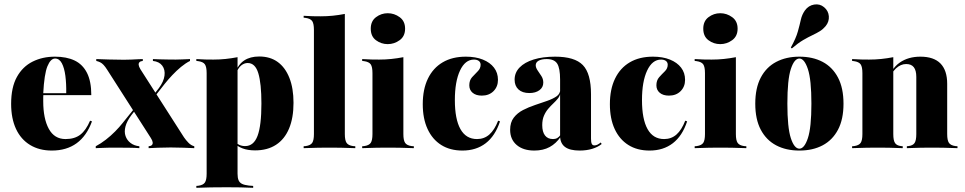

<svg xmlns="http://www.w3.org/2000/svg" viewBox="-20 -696 4534 902"><path d="M223.4 11.3Q164.5 11.3 121.4 -14.9Q78.2 -41.1 55.2 -90.3Q32.3 -139.5 32.3 -208.1Q32.3 -285.5 59.3 -334.3Q86.3 -383.1 133.1 -406.5Q179.8 -429.8 237.9 -429.8Q292.7 -429.8 330.6 -411.7Q368.5 -393.5 388.7 -353.6Q408.9 -313.7 408.9 -249.2H139.5L137.9 -258.1H291.1Q291.9 -303.2 287.1 -339.9Q282.3 -376.6 270.6 -398.8Q258.9 -421 238.7 -421Q217.7 -421 202.8 -384.7Q187.9 -348.4 183.1 -257.3L183.9 -255.6Q183.1 -247.6 183.1 -238.7Q183.1 -229.8 183.1 -220.2Q183.1 -138.7 209.3 -90.7Q235.5 -42.7 287.9 -42.7Q330.6 -42.7 357.3 -63.3Q383.9 -83.9 403.2 -129L412.1 -125.8Q387.1 -57.3 339.9 -23Q292.7 11.3 223.4 11.3Z M678.2 0V-8.9Q688.7 -9.7 693.5 -14.5Q698.4 -19.4 697.2 -27.8Q696 -36.3 688.7 -47.6L483.9 -367.7Q474.2 -383.1 466.5 -391.1Q458.9 -399.2 450.8 -403.2Q442.7 -407.3 432.3 -409.7V-418.5Q455.6 -417.7 491.5 -416.5Q527.4 -415.3 562.1 -415.3Q579.8 -415.3 596.8 -416.1Q613.7 -416.9 628.2 -417.7Q642.7 -418.5 650.8 -418.5V-409.7Q640.3 -408.9 635.5 -404Q630.6 -399.2 631.5 -391.1Q632.3 -383.1 639.5 -371L844.4 -50.8Q853.2 -37.9 865.3 -25.4Q877.4 -12.9 892.7 -8.9V0Q874.2 -0.8 843.5 -2Q812.9 -3.2 782.3 -3.2Q752.4 -3.2 723 -2Q693.5 -0.8 678.2 0ZM429.8 0V-8.9Q454 -21.8 477.4 -39.9Q500.8 -58.1 521.4 -79Q541.9 -100 556.5 -118.5L612.9 -188.7L618.5 -182.3L597.6 -155.6Q575.8 -126.6 569.4 -101.6Q562.9 -76.6 569.8 -56.9Q576.6 -37.1 593.5 -24.2Q610.5 -11.3 634.7 -8.9V0Q618.5 -1.6 581 -2Q543.5 -2.4 502.4 -2.4Q492.7 -2.4 482.7 -2Q472.6 -1.6 460.1 -1.2Q447.6 -0.8 429.8 0ZM699.2 -232.3 692.7 -238.7 726.6 -282.3Q749.2 -312.9 752.8 -340.7Q756.5 -368.5 742.3 -387.5Q728.2 -406.5 698.4 -409.7V-418.5Q711.3 -417.7 728.6 -417.3Q746 -416.9 766.1 -416.5Q786.3 -416.1 805.6 -416.1Q820.2 -416.1 834.3 -416.9Q848.4 -417.7 872.6 -418.5V-409.7Q851.6 -399.2 830.2 -381.5Q808.9 -363.7 789.1 -342.7Q769.4 -321.8 754 -302.4Z M1023.4 183.9Q998.4 183.9 971.4 184.3Q944.4 184.7 902.4 186.3V177.4L912.1 176.6Q934.7 173.4 942.7 161.3Q950.8 149.2 950.8 120.2V-209.7H1096V120.2Q1096 139.5 1100.8 150.8Q1105.6 162.1 1116.9 167.7Q1128.2 173.4 1149.2 175.8L1169.4 177.4V186.3Q1135.5 184.7 1110.5 184.3Q1085.5 183.9 1064.9 183.9Q1044.4 183.9 1023.4 183.9ZM1197.6 -430.6Q1249.2 -430.6 1284.7 -404.8Q1320.2 -379 1339.5 -330.2Q1358.9 -281.5 1358.9 -212.9Q1358.9 -141.9 1337.9 -91.9Q1316.9 -41.9 1276.6 -15.7Q1236.3 10.5 1178.2 10.5Q1144.4 10.5 1119.8 1.2Q1095.2 -8.1 1082.3 -22.6L1083.1 -29.8Q1091.9 -21 1104.4 -15.3Q1116.9 -9.7 1131.5 -9.7Q1171.8 -9.7 1189.9 -57.7Q1208.1 -105.6 1208.1 -209.7Q1208.1 -304 1193.5 -352Q1179 -400 1143.5 -400Q1127.4 -400 1112.9 -388.3Q1098.4 -376.6 1087.1 -346.8L1084.7 -353.2Q1099.2 -393.5 1127.4 -412.1Q1155.6 -430.6 1197.6 -430.6ZM950.8 -209.7V-352.4Q950.8 -381.5 942.7 -393.5Q934.7 -405.6 910.5 -408.9L902.4 -409.7V-418.5Q926.6 -416.9 945.2 -416.5Q963.7 -416.1 982.3 -416.1Q1012.1 -416.1 1039.5 -419Q1066.9 -421.8 1096 -427.4V-418.5V-209.7Z M1527.4 -2.4Q1502.4 -2.4 1475.4 -2Q1448.4 -1.6 1406.5 0V-8.9L1416.1 -9.7Q1438.7 -12.9 1446.8 -25Q1454.8 -37.1 1454.8 -66.1V-209.7H1600V-66.1Q1600 -37.1 1608.1 -25Q1616.1 -12.9 1638.7 -9.7L1649.2 -8.9V0Q1607.3 -1.6 1580.2 -2Q1553.2 -2.4 1527.4 -2.4ZM1454.8 -209.7V-555.6Q1454.8 -584.7 1446.8 -596.8Q1438.7 -608.9 1414.5 -612.1L1406.5 -612.9V-621.8Q1430.6 -620.2 1449.2 -619.8Q1467.7 -619.4 1486.3 -619.4Q1516.1 -619.4 1543.5 -622.2Q1571 -625 1600 -630.6V-621.8V-209.7Z M1729.8 -209.7V-352.4Q1729.8 -381.5 1721.8 -393.5Q1713.7 -405.6 1689.5 -408.9L1681.5 -409.7V-418.5Q1705.6 -416.9 1724.2 -416.5Q1742.7 -416.1 1761.3 -416.1Q1791.1 -416.1 1818.5 -419Q1846 -421.8 1875 -427.4V-418.5V-209.7ZM1802.4 -2.4Q1777.4 -2.4 1750.4 -2Q1723.4 -1.6 1681.5 0V-8.9L1691.1 -9.7Q1713.7 -12.9 1721.8 -25Q1729.8 -37.1 1729.8 -66.1V-209.7H1875V-66.1Q1875 -37.1 1883.1 -25Q1891.1 -12.9 1913.7 -9.7L1924.2 -8.9V0Q1882.3 -1.6 1855.2 -2Q1828.2 -2.4 1802.4 -2.4ZM1801.6 -488.7Q1771 -488.7 1746.4 -506.9Q1721.8 -525 1721.8 -561.3Q1721.8 -596.8 1746.4 -615.3Q1771 -633.9 1801.6 -633.9Q1832.3 -633.9 1857.7 -615.3Q1883.1 -596.8 1883.1 -561.3Q1883.1 -525.8 1857.7 -507.3Q1832.3 -488.7 1801.6 -488.7Z M2152.4 11.3Q2094.4 11.3 2052.8 -14.9Q2011.3 -41.1 1988.7 -89.9Q1966.1 -138.7 1966.1 -206.5Q1966.1 -276.6 1990.3 -326.6Q2014.5 -376.6 2059.7 -403.2Q2104.8 -429.8 2168.5 -429.8Q2214.5 -429.8 2248.4 -416.1Q2282.3 -402.4 2300.8 -378.2Q2319.4 -354 2319.4 -321Q2319.4 -288.7 2298.4 -267.7Q2277.4 -246.8 2243.5 -246.8Q2216.1 -246.8 2200.4 -260.1Q2184.7 -273.4 2184.7 -295.2Q2184.7 -318.5 2197.6 -333.1Q2210.5 -347.6 2224.2 -360.9Q2237.9 -374.2 2237.9 -391.9Q2237.9 -403.2 2229.4 -409.7Q2221 -416.1 2206.5 -416.1Q2165.3 -416.1 2141.1 -364.5Q2116.9 -312.9 2116.9 -225.8Q2116.9 -136.3 2143.1 -89.5Q2169.4 -42.7 2221 -42.7Q2254.8 -42.7 2279 -64.1Q2303.2 -85.5 2320.2 -129L2329 -125.8Q2306.5 -57.3 2261.7 -23Q2216.9 11.3 2152.4 11.3Z M2611.3 -209.7V-321.8Q2611.3 -375.8 2597.6 -397.2Q2583.9 -418.5 2548.4 -418.5Q2524.2 -418.5 2510.5 -410.9Q2496.8 -403.2 2496.8 -389.5Q2496.8 -378.2 2505.6 -365.3Q2514.5 -352.4 2523.4 -338.7Q2532.3 -325 2532.3 -308.1Q2532.3 -285.5 2514.1 -272.2Q2496 -258.9 2466.9 -258.9Q2433.9 -258.9 2415.7 -275.8Q2397.6 -292.7 2397.6 -321.8Q2397.6 -354.8 2421 -379Q2444.4 -403.2 2487.1 -416.5Q2529.8 -429.8 2587.9 -429.8Q2679.8 -429.8 2718.1 -390.3Q2756.5 -350.8 2756.5 -253.2V-209.7ZM2490.3 11.3Q2437.9 11.3 2407.3 -14.9Q2376.6 -41.1 2376.6 -86.3Q2376.6 -121 2393.5 -143.1Q2410.5 -165.3 2437.1 -179Q2463.7 -192.7 2494 -202.8Q2524.2 -212.9 2550.8 -222.2Q2577.4 -231.5 2594.8 -243.5Q2612.1 -255.6 2612.1 -275.8L2612.9 -260.5Q2610.5 -245.2 2601.2 -233.5Q2591.9 -221.8 2579.8 -210.5Q2567.7 -199.2 2555.6 -185.1Q2543.5 -171 2535.5 -152.4Q2527.4 -133.9 2527.4 -108.1Q2527.4 -76.6 2540.3 -59.7Q2553.2 -42.7 2578.2 -42.7Q2589.5 -42.7 2598 -47.6Q2606.5 -52.4 2613.7 -62.9V-53.2Q2592.7 -21.8 2562.1 -5.2Q2531.5 11.3 2490.3 11.3ZM2756.5 -45.2Q2756.5 -27.4 2760.1 -20.2Q2763.7 -12.9 2772.6 -12.9Q2779.8 -12.9 2787.1 -16.5Q2794.4 -20.2 2802.4 -26.6L2806.5 -19.4Q2788.7 -4.8 2762.1 3.2Q2735.5 11.3 2703.2 11.3Q2656.5 11.3 2633.9 -6Q2611.3 -23.4 2611.3 -58.1V-209.7H2756.5Z M3031.5 11.3Q2973.4 11.3 2931.9 -14.9Q2890.3 -41.1 2867.7 -89.9Q2845.2 -138.7 2845.2 -206.5Q2845.2 -276.6 2869.4 -326.6Q2893.5 -376.6 2938.7 -403.2Q2983.9 -429.8 3047.6 -429.8Q3093.5 -429.8 3127.4 -416.1Q3161.3 -402.4 3179.8 -378.2Q3198.4 -354 3198.4 -321Q3198.4 -288.7 3177.4 -267.7Q3156.5 -246.8 3122.6 -246.8Q3095.2 -246.8 3079.4 -260.1Q3063.7 -273.4 3063.7 -295.2Q3063.7 -318.5 3076.6 -333.1Q3089.5 -347.6 3103.2 -360.9Q3116.9 -374.2 3116.9 -391.9Q3116.9 -403.2 3108.5 -409.7Q3100 -416.1 3085.5 -416.1Q3044.4 -416.1 3020.2 -364.5Q2996 -312.9 2996 -225.8Q2996 -136.3 3022.2 -89.5Q3048.4 -42.7 3100 -42.7Q3133.9 -42.7 3158.1 -64.1Q3182.3 -85.5 3199.2 -129L3208.1 -125.8Q3185.5 -57.3 3140.7 -23Q3096 11.3 3031.5 11.3Z M3291.9 -209.7V-352.4Q3291.9 -381.5 3283.9 -393.5Q3275.8 -405.6 3251.6 -408.9L3243.5 -409.7V-418.5Q3267.7 -416.9 3286.3 -416.5Q3304.8 -416.1 3323.4 -416.1Q3353.2 -416.1 3380.6 -419Q3408.1 -421.8 3437.1 -427.4V-418.5V-209.7ZM3364.5 -2.4Q3339.5 -2.4 3312.5 -2Q3285.5 -1.6 3243.5 0V-8.9L3253.2 -9.7Q3275.8 -12.9 3283.9 -25Q3291.9 -37.1 3291.9 -66.1V-209.7H3437.1V-66.1Q3437.1 -37.1 3445.2 -25Q3453.2 -12.9 3475.8 -9.7L3486.3 -8.9V0Q3444.4 -1.6 3417.3 -2Q3390.3 -2.4 3364.5 -2.4ZM3363.7 -488.7Q3333.1 -488.7 3308.5 -506.9Q3283.9 -525 3283.9 -561.3Q3283.9 -596.8 3308.5 -615.3Q3333.1 -633.9 3363.7 -633.9Q3394.4 -633.9 3419.8 -615.3Q3445.2 -596.8 3445.2 -561.3Q3445.2 -525.8 3419.8 -507.3Q3394.4 -488.7 3363.7 -488.7Z M3735.5 11.3Q3672.6 11.3 3626.2 -13.3Q3579.8 -37.9 3554 -86.7Q3528.2 -135.5 3528.2 -208.9Q3528.2 -282.3 3554 -331.5Q3579.8 -380.6 3626.6 -405.2Q3673.4 -429.8 3735.5 -429.8Q3798.4 -429.8 3844.8 -405.2Q3891.1 -380.6 3916.9 -331.5Q3942.7 -282.3 3942.7 -208.9Q3942.7 -135.5 3916.9 -86.7Q3891.1 -37.9 3844.8 -13.3Q3798.4 11.3 3735.5 11.3ZM3735.5 2.4Q3758.9 2.4 3775.4 -47.2Q3791.9 -96.8 3791.9 -208.9Q3791.9 -321.8 3775.4 -371.4Q3758.9 -421 3735.5 -421Q3711.3 -421 3695.2 -371.4Q3679 -321.8 3679 -208.9Q3679 -96.8 3695.2 -47.2Q3711.3 2.4 3735.5 2.4ZM3700 -468.5 3695.2 -472.6Q3719.4 -516.1 3728.2 -548Q3737.1 -579.8 3742.3 -603.6Q3747.6 -627.4 3761.3 -646.8Q3778.2 -670.2 3804.8 -674.6Q3831.5 -679 3851.6 -662.1Q3871.8 -645.2 3873.8 -619.8Q3875.8 -594.4 3858.9 -573.4Q3846.8 -558.9 3831.9 -549.6Q3816.9 -540.3 3797.2 -531Q3777.4 -521.8 3753.2 -507.7Q3729 -493.5 3700 -468.5Z M4104 -2.4Q4079 -2.4 4052 -2Q4025 -1.6 3983.1 0V-8.9L3992.7 -9.7Q4015.3 -12.9 4023.4 -25Q4031.5 -37.1 4031.5 -66.1V-209.7H4176.6V-66.1Q4176.6 -36.3 4184.7 -24.2Q4192.7 -12.1 4212.9 -9.7L4221 -8.9V0Q4179.8 -1.6 4154.4 -2Q4129 -2.4 4104 -2.4ZM4031.5 -209.7V-352.4Q4031.5 -381.5 4023.4 -393.5Q4015.3 -405.6 3991.1 -408.9L3983.1 -409.7V-418.5Q4007.3 -416.9 4025.8 -416.5Q4044.4 -416.1 4062.9 -416.1Q4092.7 -416.1 4120.2 -419Q4147.6 -421.8 4176.6 -427.4V-418.5V-209.7ZM4284.7 -209.7V-334.7Q4284.7 -365.3 4273 -380.2Q4261.3 -395.2 4237.1 -395.2Q4211.3 -395.2 4189.1 -374.6Q4166.9 -354 4148.4 -306.5L4145.2 -309.7Q4166.9 -374.2 4206.9 -402Q4246.8 -429.8 4304 -429.8Q4366.9 -429.8 4398.4 -397.6Q4429.8 -365.3 4429.8 -302.4V-209.7ZM4357.3 -2.4Q4333.1 -2.4 4306.9 -2Q4280.6 -1.6 4240.3 0V-8.9L4247.6 -9.7Q4268.5 -12.1 4276.6 -24.2Q4284.7 -36.3 4284.7 -66.1V-209.7H4429.8V-66.1Q4429.8 -37.1 4437.9 -25Q4446 -12.9 4468.5 -9.7L4478.2 -8.9V0Q4436.3 -1.6 4409.7 -2Q4383.1 -2.4 4357.3 -2.4Z"/></svg>

Font: Playfair 144pt SemiCondensed Black
Style: Regular
Weight: 900
Width: 4
Designer: Claus Eggers Sørensen
Foundry: Claus Eggers Sørensen
Version: Version 2.203